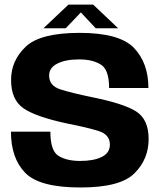

<svg xmlns="http://www.w3.org/2000/svg" viewBox="-20 -826 722 850"><path d="M336 4C453.5 4 533 -16.5 575 -58.5C617 -100 638 -151 638 -210.5C638 -268 620 -308 584.5 -331.5C549 -355 483 -376.5 386.5 -396C328.5 -408 283 -419 248.5 -430C214.5 -440.5 197.5 -461 197.5 -491.5C197.5 -514.5 209.5 -532.5 234 -544.5C258.5 -557 290.5 -563 331 -563C368.5 -563 400 -556 425 -541C450.5 -526.5 463 -491.5 463 -436.5H637C637 -510.5 615.5 -569.5 573 -614C530 -658.5 450 -680.5 332.5 -680.5C216 -680.5 136.5 -660 93.5 -619C50.5 -578 29 -529 29 -472C29 -414 47 -372.5 83.5 -347C119.5 -321.5 184.5 -299 278.5 -279C337 -267.5 383 -256.5 416.5 -246C450 -235.5 466.5 -215.5 466.5 -186C466.5 -161 454.5 -143 430 -131C405.5 -119 374 -113.5 334.5 -113.5C295 -113.5 263 -121 239 -136C215 -150.5 203 -186.5 203 -243H28.5C28.5 -165 49.5 -104 91.5 -61C134 -17.5 215 4 336 4ZM172.5 -701H271L338 -771L403.5 -701H503L392.5 -805.5H283Z"/></svg>

Font: Anybody
Style: Bold
Weight: 700
Designer: Tyler Finck
Foundry: Etcetera Type Company
Version: Version 1.110